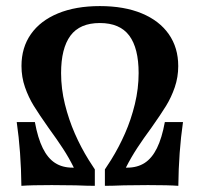

<svg xmlns="http://www.w3.org/2000/svg" viewBox="-20 -602 647 622"><path d="M34.2 -206.5H93Q102.5 -154.6 118.6 -122Q134.8 -89.3 158.4 -74.1Q182.1 -58.9 214.7 -58.9H219.2Q203.2 -91.2 184.4 -120Q165.6 -148.9 137.3 -187.8Q107.1 -230.6 89.7 -258.7Q72.4 -286.7 61 -319.4Q49.6 -352.2 49.6 -388.3Q49.6 -447.9 80.1 -491.4Q110.5 -534.9 167.8 -558.6Q225 -582.3 303.5 -582.3Q382.5 -582.3 439.4 -558.6Q496.4 -534.9 526.9 -491.2Q557.4 -447.5 557.4 -387.9Q557.4 -352.2 546.2 -319.4Q535 -286.7 517.9 -258.9Q500.8 -231.1 470.2 -187.8Q445.3 -154.1 424.8 -122.9Q404.3 -91.6 387.8 -58.9H392.3Q424.9 -58.9 448.6 -74.1Q472.2 -89.3 488.4 -122Q504.5 -154.6 514 -206.5H572.8Q558.9 -109.9 557.7 0Q526.1 -2.4 459.4 -2.4Q421.1 -2.4 381.9 -1.6Q343.2 0 319.8 0V-53.2Q330.4 -69.2 340.1 -84.4Q365.3 -125 385 -169.8Q404.7 -214.5 416.9 -264.7Q429.1 -314.9 429.1 -365.2Q429.1 -445.9 398.7 -486.7Q368.2 -527.4 303.5 -527.4Q238.4 -527.4 208.1 -486.3Q177.9 -445.1 177.9 -365.2Q177.9 -314.5 190.3 -264.5Q202.7 -214.5 222.4 -169.5Q242.1 -124.5 267.3 -84Q275.3 -71.8 287.2 -53.2V0Q263.8 0 225.1 -1.6Q186.7 -2.4 147.6 -2.4Q80.9 -2.4 49.3 0Q48.1 -109.9 34.2 -206.5Z"/></svg>

Font: Playfair Micro SmCond SmLight
Style: Regular
Weight: 360
Width: 4
Designer: Claus Eggers Sørensen
Foundry: Claus Eggers Sørensen
Version: Version 2.100;Glyphs 3.2 (3219)